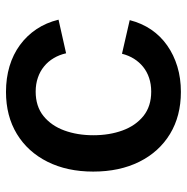

<svg xmlns="http://www.w3.org/2000/svg" viewBox="-12 -580 604 619"><g transform="rotate(90 289.5 -271.0)"><path d="M276.9 11.2Q232.4 11.2 194.1 -0.2Q155.8 -11.7 125.5 -33.9Q95.2 -56.2 74.5 -87.2Q53.7 -118.2 43.9 -158.2L152.3 -182.6Q157.2 -160.6 168 -142.6Q178.7 -124.5 194.6 -111.6Q210.4 -98.6 231 -91.6Q251.5 -84.5 275.9 -84.5Q323.2 -84.5 354.5 -109.6Q385.7 -134.8 401.1 -176.8Q416.5 -218.8 416.5 -270.5Q416.5 -322.3 401.1 -364.5Q385.7 -406.7 354.5 -431.9Q323.2 -457 275.9 -457Q252 -457 231.7 -450.2Q211.4 -443.4 196 -430.9Q180.7 -418.5 169.9 -401.4Q159.2 -384.3 153.8 -362.8L45.4 -387.7Q55.2 -426.3 75.9 -456.8Q96.7 -487.3 127 -508.5Q157.2 -529.8 195.1 -541.3Q232.9 -552.7 276.9 -552.7Q354.5 -552.7 412.4 -517.6Q470.2 -482.4 502 -418.7Q533.7 -355 533.7 -270Q533.7 -186 502 -122.6Q470.2 -59.1 412.4 -23.9Q354.5 11.2 276.9 11.2Z"/></g></svg>

Font: Inter
Style: 540
Weight: 540
Designer: Rasmus Andersson
Foundry: rsms
Version: Version 4.001;git-66647c0bb